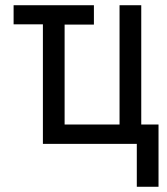

<svg xmlns="http://www.w3.org/2000/svg" viewBox="-20 -550 640 734"><path d="M586 164H503V0H144V-457H32V-530H339V-456H227V-74H437V-530H520V-74H586Z"/></svg>

Font: Iosevka Curly Extended
Style: Regular
Weight: 400
Width: 7
Monospace: yes
Designer: Belleve Invis
Foundry: Belleve Invis
Version: Version 11.1.0; ttfautohint (v1.8.3)